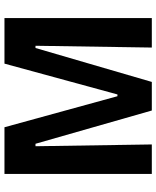

<svg xmlns="http://www.w3.org/2000/svg" viewBox="60 -760 700 860"><g transform="rotate(-90 410.0 -330.0)"><path d="M61 0V-660H270L409 -154H417L555 -660H759V0H627L635 -521H625L473 0H345L196 -521H185L193 0Z"/></g></svg>

Font: Bricolage Grotesque 24pt SemiCondensed
Style: Bold
Weight: 700
Width: 4
Designer: Mathieu Triay
Foundry: Atelier Triay
Version: Version 1.001;gftools[0.9.33.dev8+g029e19f]